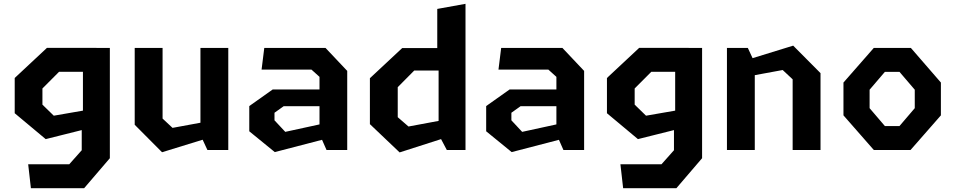

<svg xmlns="http://www.w3.org/2000/svg" viewBox="-20 -785 5000 1005"><path d="M127.5 74.8H342.5L407.8 1.4V-151.6L414.1 -172.8V-534.2H555V43.1L420.5 200H141.7ZM57 -192.3V-376.8L225.9 -534.6H485.1V-409.2H289.2L202.1 -321.9V-237.3L261.5 -179.4L485.1 -218.2V-123.4L219.2 -56.8Z M831 -164.4 883.1 -115.7 1111.7 -157.8V-75.5L828.2 11.9L685.1 -131.9V-534.2H831ZM1174.9 0H1065.6L1029.2 -78.5V-534.2H1174.9Z M1652.4 -83.4V-382.7L1610.4 -420.6H1349.2L1363.3 -534.2H1683.8L1797.5 -413.9V0H1689.1ZM1284.8 -97.8V-229.8L1407.6 -316.8H1696.5V-229.2H1465L1416.8 -194.8V-155.2L1473.2 -94.8L1696.5 -143.4V-61.2L1418.3 11.1Z M2275.8 -81.3V-446.1L2268.8 -473.7V-738.3L2416.6 -765V0H2318.7ZM2344.3 -415.9H2148.4L2061.9 -328.7V-171.6L2118.2 -122.8L2344.3 -164.9V-74.7L2071.8 12.8L1916.2 -135.2V-375.6L2085.2 -533.3H2344.3Z M2892.4 -83.4V-382.7L2850.4 -420.6H2589.2L2603.3 -534.2H2923.8L3037.5 -413.9V0H2929.1ZM2524.8 -97.8V-229.8L2647.6 -316.8H2936.5V-229.2H2705L2656.8 -194.8V-155.2L2713.2 -94.8L2936.5 -143.4V-61.2L2658.3 11.1Z M3227.5 74.8H3442.5L3507.8 1.4V-151.6L3514.1 -172.8V-534.2H3655V43.1L3520.5 200H3241.7ZM3157 -192.3V-376.8L3325.9 -534.6H3585.1V-409.2H3389.2L3302.1 -321.9V-237.3L3361.5 -179.4L3585.1 -218.2V-123.4L3319.2 -56.8Z M4129 -369.8 4076.9 -418.5 3848.3 -376.4V-458.7L4131.8 -546.1L4274.9 -402.2V0H4129ZM3785.1 -534.2H3894.4L3930.8 -455.7V0H3785.1Z M4395 -181.2V-352.9L4553.8 -534.2H4747.8L4905 -352.9V-181.2L4746.2 0H4553.8ZM4688.2 -125.2 4768.2 -218.8V-315.4L4688.2 -408.9H4611.8L4531.8 -315.4V-218.8L4611.8 -125.2Z"/></svg>

Font: Monaspace Krypton Var ExLight
Style: Regular
Weight: 200
Designer: Riley Cran and the Lettermatic Team
Version: Version 1.200 (Monaspace Krypton Var)